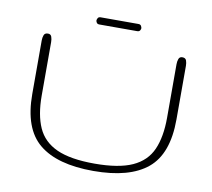

<svg xmlns="http://www.w3.org/2000/svg" viewBox="-75 -738 924 835"><g transform="rotate(10 387.0 -321.0)"><path d="M387.7 10.3Q228 10.3 148.4 -55.2Q68.8 -120.6 68.8 -273.4V-509.8Q68.8 -522.5 72.8 -533.2Q76.7 -543.9 90.8 -543.9Q103 -543.9 106.7 -533.2Q110.4 -522.5 110.4 -509.8V-273.4Q110.4 -188.5 135.3 -132.6Q160.2 -76.7 220.7 -49.3Q281.2 -22 387.7 -22Q494.1 -22 554.4 -49.3Q614.7 -76.7 639.4 -132.6Q664.1 -188.5 664.1 -273.4V-509.8Q664.1 -522.5 668 -533.2Q671.9 -543.9 684.1 -543.9Q698.2 -543.9 701.9 -533.2Q705.6 -522.5 705.6 -509.8V-273.4Q705.6 -120.6 626.5 -55.2Q547.4 10.3 387.7 10.3ZM303.7 -621.6Q294.9 -621.6 291.5 -627.2Q288.1 -632.8 288.1 -636.7Q288.1 -641.1 291.5 -647.2Q294.9 -653.3 303.7 -653.3H470.7Q479.5 -653.3 482.9 -647.2Q486.3 -641.1 486.3 -636.7Q486.3 -632.8 482.9 -627.2Q479.5 -621.6 470.7 -621.6Z"/></g></svg>

Font: Gruppo
Style: Regular
Weight: 400
Designer: Vernon Adams
Foundry: Vernon Adams
Version: Version 1.001; ttfautohint (v1.8.4.7-5d5b);gftools[0.9.28]